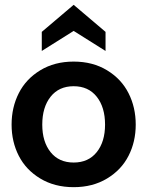

<svg xmlns="http://www.w3.org/2000/svg" viewBox="-20 -765 610 795"><path d="M285 -637 153 -554V-633L285 -745L417 -633V-554ZM28 -249Q28 -320.5 57.8 -379.2Q87.5 -438 146.8 -474Q206 -510 285 -510Q364 -510 423.2 -474Q482.5 -438 512.2 -379.2Q542 -320.5 542 -249Q542 -178 512.2 -119.8Q482.5 -61.5 423.2 -25.8Q364 10 285 10Q206 10 146.8 -25.8Q87.5 -61.5 57.8 -119.8Q28 -178 28 -249ZM415 -249Q415 -321 380.5 -364.5Q346 -408 285 -408Q224 -408 189.5 -364.5Q155 -321 155 -249Q155 -178 189.5 -135Q224 -92 285 -92Q346 -92 380.5 -135Q415 -178 415 -249Z"/></svg>

Font: Cabin
Style: Bold
Weight: 700
Designer: Pablo Impallari
Foundry: Pablo Impallari. http://www.impallari.com Igino Marini. http://www.ikern.com
Version: Version 3.001;hotconv 1.0.109;makeotfexe 2.5.65596